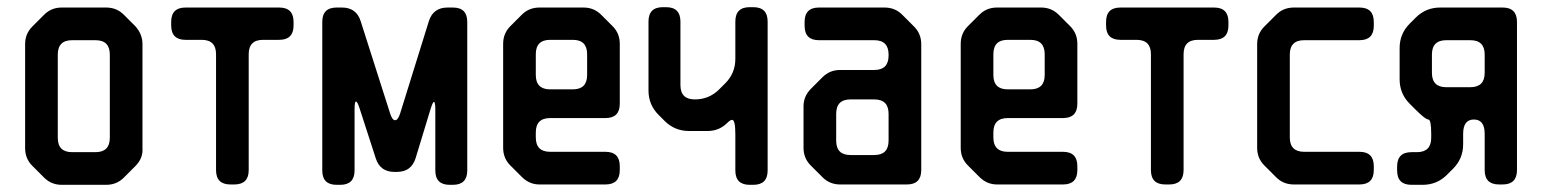

<svg xmlns="http://www.w3.org/2000/svg" viewBox="-20 -506 4297 535"><path d="M103 -11Q123 9 152 9H276Q305 9 325 -11L357 -43Q379 -65 377 -93V-383Q377 -411 357 -433L325 -465Q305 -485 276 -485H152Q123 -485 103 -465L70 -432Q50 -412 50 -383V-93Q50 -64 70 -44ZM141 -122V-354Q141 -394 181 -394H246Q286 -394 286 -354V-122Q286 -82 246 -82H181Q141 -82 141 -122Z M582 -32Q582 8 622 8H633Q673 8 673 -32V-355Q673 -395 713 -395H758Q798 -395 798 -435V-445Q798 -485 758 -485H497Q457 -485 457 -445V-435Q457 -395 497 -395H542Q582 -395 582 -355Z M918 9H928Q968 9 968 -31V-202Q968 -223 972 -223Q976 -223 982 -204L1027 -65Q1039 -27 1079 -27H1086Q1126 -27 1138 -65L1180 -203Q1186 -222 1189 -222Q1193 -222 1193 -201V-31Q1193 9 1233 9H1242Q1282 9 1282 -31V-445Q1282 -485 1242 -485H1227Q1187 -485 1175 -447L1095 -190Q1089 -171 1081 -171Q1073 -171 1067 -190L985 -447Q973 -485 933 -485H918Q878 -485 878 -445V-31Q878 9 918 9Z M1434 -13Q1455 8 1483 8H1667Q1707 8 1707 -32V-43Q1707 -83 1667 -83H1513Q1473 -83 1473 -123V-137Q1473 -177 1513 -177H1667Q1707 -177 1707 -217V-384Q1707 -413 1687 -433L1655 -465Q1635 -485 1606 -485H1483Q1454 -485 1434 -465L1402 -433Q1382 -413 1382 -384V-94Q1382 -65 1402 -45ZM1473 -297V-355Q1473 -395 1513 -395H1576Q1616 -395 1616 -355V-297Q1616 -257 1576 -257H1513Q1473 -257 1473 -297Z M1832 -169Q1860 -141 1900 -141H1952Q1984 -141 2007 -164Q2015 -172 2020 -172Q2029 -172 2029 -132V-31Q2029 9 2069 9H2079Q2119 9 2119 -31V-446Q2119 -486 2079 -486H2069Q2029 -486 2029 -446V-342Q2029 -302 2001 -274L1984 -257Q1956 -229 1916 -229Q1876 -229 1876 -269V-446Q1876 -486 1836 -486H1827Q1787 -486 1787 -446V-254Q1787 -214 1815 -186Z M2272 -12Q2292 8 2321 8H2507Q2547 8 2547 -32V-383Q2547 -412 2527 -432L2494 -465Q2474 -485 2445 -485H2262Q2222 -485 2222 -445V-434Q2222 -394 2262 -394H2416Q2456 -394 2456 -354V-351Q2456 -311 2416 -311H2321Q2292 -311 2272 -291L2240 -259Q2219 -238 2219 -210V-94Q2219 -65 2239 -45ZM2310 -114V-189Q2310 -229 2350 -229H2416Q2456 -229 2456 -189V-114Q2456 -74 2416 -74H2350Q2310 -74 2310 -114Z M2709 -13Q2730 8 2758 8H2942Q2982 8 2982 -32V-43Q2982 -83 2942 -83H2788Q2748 -83 2748 -123V-137Q2748 -177 2788 -177H2942Q2982 -177 2982 -217V-384Q2982 -413 2962 -433L2930 -465Q2910 -485 2881 -485H2758Q2729 -485 2709 -465L2677 -433Q2657 -413 2657 -384V-94Q2657 -65 2677 -45ZM2748 -297V-355Q2748 -395 2788 -395H2851Q2891 -395 2891 -355V-297Q2891 -257 2851 -257H2788Q2748 -257 2748 -297Z M3187 -32Q3187 8 3227 8H3238Q3278 8 3278 -32V-355Q3278 -395 3318 -395H3363Q3403 -395 3403 -435V-445Q3403 -485 3363 -485H3102Q3062 -485 3062 -445V-435Q3062 -395 3102 -395H3147Q3187 -395 3187 -355Z M3536 -12Q3556 8 3585 8H3768Q3808 8 3808 -32V-43Q3808 -83 3768 -83H3614Q3574 -83 3574 -123V-354Q3574 -394 3614 -394H3768Q3808 -394 3808 -434V-445Q3808 -485 3768 -485H3585Q3556 -485 3536 -465L3503 -432Q3483 -412 3483 -383V-94Q3483 -65 3503 -45Z M3913 9H3944Q3984 9 4012 -19L4029 -36Q4057 -64 4057 -104V-133Q4057 -173 4087 -173Q4117 -173 4117 -133V-32Q4117 8 4157 8H4167Q4207 8 4207 -32V-445Q4207 -485 4167 -485H3993Q3953 -485 3925 -457L3908 -440Q3880 -412 3880 -372V-285Q3880 -245 3908 -217L3924 -201Q3952 -173 3960 -173Q3968 -173 3968 -133V-122Q3968 -82 3928 -82H3913Q3873 -82 3873 -42V-31Q3873 9 3913 9ZM3970 -303V-354Q3970 -394 4010 -394H4077Q4117 -394 4117 -354V-303Q4117 -263 4077 -263H4010Q3970 -263 3970 -303Z"/></svg>

Font: WD-XL Lubrifont TC
Style: Regular
Weight: 400
Designer: [WD-XL Lubrifont] Copyright 2020-2022 (c) NightFurySL2001, Skr-ZERO; [ZCOOL QingKe HuangYou] Copyright 2018-2022 (c) The
Version: Version 2.001;hotconv 1.1.1;makeotfexe 2.6.0